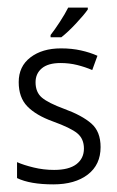

<svg xmlns="http://www.w3.org/2000/svg" viewBox="-20 -481 308 506"><path d="M245.1 -93.3Q245.1 -46.9 211.4 -21Q177.7 4.9 120.6 4.9Q59.1 4.9 24.9 -11.7V-53.7Q42.5 -45.9 68.6 -39.6Q94.7 -33.2 122.6 -33.2Q161.6 -33.2 181.4 -48.3Q201.2 -63.5 201.2 -89.4Q201.2 -115.2 183.8 -129.6Q166.5 -144 119.1 -161.1Q74.7 -177.2 52 -200.7Q29.3 -224.1 29.3 -264.6Q29.3 -306.2 60.3 -329.8Q91.3 -353.5 140.6 -353.5Q169.4 -353.5 193.4 -348.1Q217.3 -342.8 236.8 -334L223.1 -296.4Q205.1 -304.2 183.8 -309.6Q162.6 -314.9 139.6 -314.9Q106.9 -314.9 90.3 -301Q73.7 -287.1 73.7 -264.2Q73.7 -237.8 90.6 -223.6Q107.4 -209.5 149.9 -193.8Q196.3 -176.8 220.7 -155.5Q245.1 -134.3 245.1 -93.3ZM211.4 -456.1Q202.1 -442.4 180.4 -419.2Q158.7 -396 141.6 -382.8H113.3V-388.7Q124 -402.3 137.7 -423.3Q151.4 -444.3 159.7 -460.9H211.4Z"/></svg>

Font: NotoSansOldHungarianUI
Style: Regular
Weight: 400
Designer: Monotype Design Team
Foundry: Monotype Imaging Inc.
Version: Version 1001.000; ttfautohint (v1.8.4.7-5d5b)